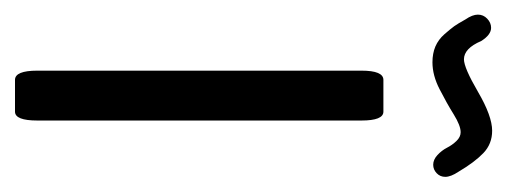

<svg xmlns="http://www.w3.org/2000/svg" viewBox="-252 -446 676 256"><g transform="rotate(90 86.0 -318.0)"><path d="M134.3 -594.2Q125.5 -594.2 110.6 -585Q95.7 -575.7 77.1 -566.2Q58.6 -556.6 41 -556.6Q29.3 -556.6 20 -560.5Q10.7 -564.5 3.7 -572.5Q-3.4 -580.6 -7.1 -585.7Q-10.7 -590.8 -16.1 -600.6Q-22.5 -609.9 -22.5 -617.2Q-22.5 -624.5 -17.1 -629.6Q-11.7 -634.8 -4.9 -634.8Q4.4 -634.8 12.7 -621.6Q22.5 -598.6 37.1 -598.6Q48.3 -598.6 80.6 -617.4Q112.8 -636.2 132.3 -636.2Q149.9 -636.2 162.1 -624.5Q174.3 -612.8 187 -591.3Q193.8 -581.1 193.8 -573.7Q193.8 -566.9 189 -562.3Q184.1 -557.6 177.7 -557.6Q170.9 -557.6 164.8 -563.2Q158.7 -568.8 155 -575.9Q151.4 -583 146 -588.6Q140.6 -594.2 134.3 -594.2ZM64.5 0Q52.2 0 52.2 -29.8V-461.9Q52.2 -491.2 64.5 -491.2H106.9Q118.7 -491.2 118.7 -461.9V-29.8Q118.7 0 106.9 0Z"/></g></svg>

Font: BenchNine
Style: Regular
Weight: 400
Designer: Vernon Adams
Foundry: Vernon Adams
Version: Version 1 ; ttfautohint (v0.92.18-e454-dirty) -l 8 -r 50 -G 